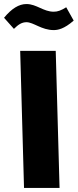

<svg xmlns="http://www.w3.org/2000/svg" viewBox="-43 -931 385 951"><path d="M223 -782C243 -782 274 -787 322 -829L285 -895C259 -879 243 -873 223 -873C172 -873 138 -911 88 -911C51 -911 15 -889 -23 -843L26 -788C47 -809 65 -821 88 -821C123 -821 163 -782 223 -782ZM76 0H252L233 -679H57Z"/></svg>

Font: Noto Sans Arabic UI Cn Bk
Style: Regular
Weight: 900
Width: 3
Designer: Monotype Design Team, Nadine Chahine and Nizar Qandah
Foundry: Monotype Imaging Inc.
Version: Version 2.010